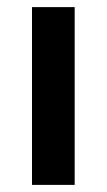

<svg xmlns="http://www.w3.org/2000/svg" viewBox="-20 -520 300 540"><path d="M70 0V-500H190V0Z"/></svg>

Font: Cuprum
Style: Regular
Weight: 400
Designer: Jovanny Lemonad
Foundry: Jovanny Lemonad
Version: Version 3.000